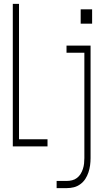

<svg xmlns="http://www.w3.org/2000/svg" viewBox="-20 -755 540 990"><path d="M46 0V-735H78V-37H225V0ZM396 -633V-707H455V-633ZM272 215V178H324Q338 178 352 174.5Q366 171 377 162.5Q388 154 395.5 142Q403 130 407.5 116Q412 102 413.5 88Q415 74 415 60V-483H323V-520H447V60Q447 79 444.5 97.5Q442 116 436 134Q430 152 420 167.5Q410 183 394.5 194.5Q379 206 361 210.5Q343 215 324 215Z"/></svg>

Font: Iosevka SS04 Extralight
Style: Regular
Weight: 200
Monospace: yes
Designer: Belleve Invis
Foundry: Belleve Invis
Version: Version 19.0.0; ttfautohint (v1.8.4)